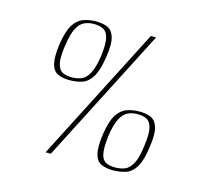

<svg xmlns="http://www.w3.org/2000/svg" viewBox="-75 -546 689 633"><g transform="rotate(15 269.5 -230.0)"><path d="M384 -460 148 0H130L366 -460ZM457 -105Q451 -58 437 -35.5Q423 -13 403 -6.5Q383 0 359 0Q336 0 319.5 -7.5Q303 -15 297 -37.5Q291 -60 297 -105Q304 -152 318 -174Q332 -196 352 -203Q372 -210 395 -210Q419 -210 435 -202.5Q451 -195 457.5 -172.5Q464 -150 457 -105ZM439 -105Q445 -147 440 -167Q435 -187 422.5 -193.5Q410 -200 391 -200Q373 -200 358.5 -193.5Q344 -187 333 -167Q322 -147 316 -105Q311 -63 315.5 -43Q320 -23 333 -17Q346 -11 364 -11Q383 -11 397.5 -17Q412 -23 423 -43Q434 -63 439 -105ZM242 -355Q235 -308 221 -285.5Q207 -263 187.5 -256.5Q168 -250 144 -250Q121 -250 104.5 -257.5Q88 -265 82 -287.5Q76 -310 82 -355Q89 -402 103 -424Q117 -446 137 -453Q157 -460 180 -460Q204 -460 220 -452.5Q236 -445 242.5 -422.5Q249 -400 242 -355ZM225 -355Q230 -397 225 -417Q220 -437 207 -443.5Q194 -450 175 -450Q158 -450 143 -443.5Q128 -437 117.5 -417Q107 -397 101 -355Q95 -314 100 -293.5Q105 -273 118 -267Q131 -261 149 -261Q167 -261 182 -267Q197 -273 208 -293.5Q219 -314 225 -355Z"/></g></svg>

Font: Genos Thin Thin
Style: Italic
Weight: 250
Italic angle: -8°
Version: Version 1.010